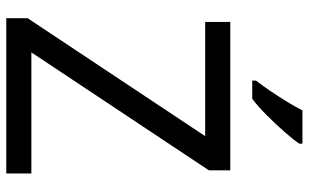

<svg xmlns="http://www.w3.org/2000/svg" viewBox="-206 -778 984 612"><g transform="rotate(90 286.0 -472.0)"><path d="M533 0H38V-68L414 -634H50V-714H523V-646L147 -80H533ZM438 -934Q426 -916 401 -887.5Q376 -859 347.5 -830.5Q319 -802 295 -784H237V-796Q252 -815 269.5 -841Q287 -867 304 -894.5Q321 -922 332 -944H438Z"/></g></svg>

Font: Noto Sans Glagolitic
Style: Regular
Weight: 400
Designer: Monotype Design Team
Foundry: Monotype Imaging Inc.
Version: Version 2.004; ttfautohint (v1.8.4.7-5d5b)